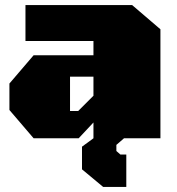

<svg xmlns="http://www.w3.org/2000/svg" viewBox="-20 -543 694 754"><path d="M385 191 302 122V33L347 0V-62L289 0H112L17 -111V-215L112 -326H347V-382H80V-523H499L610 -428V0H467L437 26V50L453 64H476V191ZM255 -107H287L347 -167V-242H255Z"/></svg>

Font: Tomorrow ExtraBold
Style: Regular
Weight: 800
Designer: Tony de Marco, Monica Rizzolli
Foundry: Just in Type
Version: Version 2.002